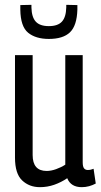

<svg xmlns="http://www.w3.org/2000/svg" viewBox="-20 -764 416 794"><path d="M145 10Q101 10 71.5 -18Q42 -46 42 -112V-536H115V-123Q115 -57 173 -57Q191 -57 212 -64.5Q233 -72 250 -83V-536H322V-93Q322 -75 327.5 -68Q333 -61 343 -61Q355 -61 367 -66L376 -5Q363 2 348.5 6Q334 10 318 10Q273 10 258 -27Q233 -10 204.5 0Q176 10 145 10ZM182 -603Q128 -603 96.5 -628.5Q65 -654 64 -724Q64 -734 64 -743L110 -744Q110 -741 110 -738.5Q110 -736 110 -733Q111 -693 128 -674.5Q145 -656 182 -656Q219 -656 236 -674.5Q253 -693 254 -733Q254 -739 254 -744L300 -743Q300 -738 300 -733.5Q300 -729 300 -724Q298 -658 269.5 -630.5Q241 -603 182 -603Z"/></svg>

Font: Georama Condensed
Style: Regular
Weight: 400
Width: 3
Designer: Jean-Baptiste Levee
Foundry: Production Type
Version: Version 1.000